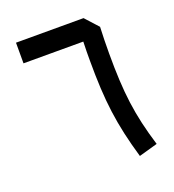

<svg xmlns="http://www.w3.org/2000/svg" viewBox="-127 -786 805 887"><g transform="rotate(-20 276.0 -343.0)"><path d="M344.7 -585C343.3 -552.2 343.3 -518.6 343.3 -491.7C343.3 -293 358.4 -174.3 409.7 1L501.5 -24.9C451.7 -187.5 438 -299.3 438 -491.7C438 -538.6 439 -578.1 440.9 -622.6L382.8 -686.5H50.8V-585Z"/></g></svg>

Font: Estedad Medium
Style: Regular
Weight: 500
Designer: Amin Abedi
Version: Version 7.3